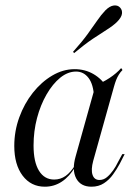

<svg xmlns="http://www.w3.org/2000/svg" viewBox="-20 -683 505 714"><path d="M146.8 11.3Q95.2 11.3 64.1 -29.8Q33.1 -71 33.1 -140.3Q33.1 -195.2 51.6 -246.4Q70.2 -297.6 102 -337.9Q133.9 -378.2 174.2 -402Q214.5 -425.8 257.3 -425.8Q296 -425.8 327.4 -407.7Q358.9 -389.5 379 -356.5L329.8 -321.8Q327.4 -369.4 309.3 -393.1Q291.1 -416.9 262.9 -416.9Q232.3 -416.9 204 -394Q175.8 -371 153.2 -331.9Q130.6 -292.7 117.7 -244Q104.8 -195.2 104.8 -141.9Q104.8 -80.6 125 -48Q145.2 -15.3 181.5 -15.3Q204.8 -15.3 223.8 -28.6Q242.7 -41.9 259.7 -69.4V-62.9Q238.7 -26.6 210.1 -7.7Q181.5 11.3 146.8 11.3ZM320.2 11.3Q279.8 11.3 263.3 -19.8Q246.8 -50.8 261.3 -101.6L335.5 -366.9Q361.3 -375.8 387.5 -393.1Q413.7 -410.5 430.6 -429.8L435.5 -422.6Q427.4 -414.5 421.8 -405.2Q416.1 -396 412.1 -385.9Q408.1 -375.8 404 -361.3L326.6 -84.7Q317.7 -51.6 324.2 -32.7Q330.6 -13.7 350 -13.7Q365.3 -13.7 377.8 -24.2Q390.3 -34.7 400.8 -49.6Q411.3 -64.5 418.5 -79.8L434.7 -109.7H443.5L425 -73.4Q414.5 -54 400.4 -34.3Q386.3 -14.5 366.5 -1.6Q346.8 11.3 320.2 11.3ZM255.6 -485.5 251.6 -490.3Q285.5 -528.2 306 -556.5Q326.6 -584.7 341.1 -606Q355.6 -627.4 371.8 -644.4Q387.9 -660.5 402.8 -662.5Q417.7 -664.5 426.6 -654.8Q435.5 -645.2 433.5 -631.5Q431.5 -617.7 414.5 -600.8Q399.2 -586.3 376.6 -572.2Q354 -558.1 324.6 -538.3Q295.2 -518.5 255.6 -485.5Z"/></svg>

Font: Playfair 144pt Light
Style: Italic
Weight: 300
Italic angle: -15.6°
Designer: Claus Eggers Sørensen
Foundry: Claus Eggers Sørensen
Version: Version 2.001;gftools[0.9.30]